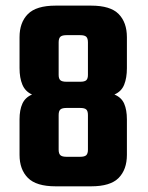

<svg xmlns="http://www.w3.org/2000/svg" viewBox="-20 -656 522 676"><path d="M92.8 -323.2Q68.8 -334 58.8 -357.9Q48.8 -381.8 48.8 -416V-524.9Q48.8 -577.1 78.4 -606.7Q107.9 -636.2 175.8 -636.2H300.8Q368.7 -636.2 397.7 -606.7Q426.8 -577.1 426.8 -524.9V-416Q426.8 -381.8 417.2 -357.9Q407.7 -334 382.8 -323.2Q407.7 -313 417.2 -291Q426.8 -269 426.8 -235.8V-110.8Q426.8 -59.1 397.7 -29.5Q368.7 0 300.8 0H175.8Q107.9 0 78.4 -29.5Q48.8 -59.1 48.8 -110.8V-235.8Q48.8 -269 58.8 -291Q68.8 -313 92.8 -323.2ZM289.6 -392.1V-506.8Q289.6 -521 283.7 -526.6Q277.8 -532.2 262.7 -532.2H213.9Q198.7 -532.2 192.6 -526.6Q186.5 -521 186.5 -506.8V-392.1Q186.5 -378.9 192.6 -373.5Q198.7 -368.2 213.9 -368.2H262.7Q277.8 -368.2 283.7 -373.5Q289.6 -378.9 289.6 -392.1ZM186.5 -251V-128.9Q186.5 -115.2 192.6 -109.6Q198.7 -104 213.9 -104H262.7Q277.8 -104 283.7 -109.6Q289.6 -115.2 289.6 -128.9V-251Q289.6 -265.1 283.7 -270.5Q277.8 -275.9 262.7 -275.9H213.9Q198.7 -275.9 192.6 -270.5Q186.5 -265.1 186.5 -251Z"/></svg>

Font: Akaash Gobhi
Style: Regular
Weight: 400
Designer: Kulbir Singh Thind, MD
Foundry: Punjab Online
Version: Version 1.200